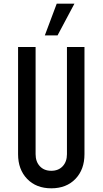

<svg xmlns="http://www.w3.org/2000/svg" viewBox="-20 -1005 556 1041"><path d="M438 -750V-169Q438 -86 389 -35Q340 16 258 16Q176.5 16 127.2 -35Q78 -86 78 -169V-750H173V-169Q173 -128.5 196 -103.8Q219 -79 258 -79Q297 -79 320 -103.8Q343 -128.5 343 -169V-750ZM223 -813 287.5 -985H383.5L292 -813Z"/></svg>

Font: Mohave Light Medium
Style: Regular
Weight: 500
Version: Version 2.003